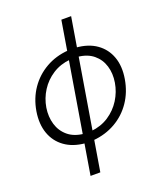

<svg xmlns="http://www.w3.org/2000/svg" viewBox="-168 -844 972 1154"><g transform="rotate(-20 318.5 -267.0)"><path d="M245.6 8.8Q168.9 2 117.4 -35.2Q65.9 -72.3 44.4 -133.1Q22.9 -193.8 35.6 -272.5Q48.8 -351.1 90.3 -411.4Q131.8 -471.7 195.8 -508.3Q259.8 -544.9 339.4 -550.8H388.7Q467.3 -544.9 519 -508.3Q570.8 -471.7 592.5 -411.4Q614.3 -351.1 601.1 -272.5Q587.9 -193.4 546.4 -132.3Q504.9 -71.3 441.2 -34.7Q377.4 2 297.4 8.8ZM208.5 204.1 364.7 -738.3H427.2L271 204.1ZM304.2 -47.4Q368.7 -53.7 417.7 -85.9Q466.8 -118.2 497.6 -167.2Q528.3 -216.3 537.6 -272.5Q546.9 -329.1 532.2 -377.4Q517.6 -425.8 479.2 -457.5Q440.9 -489.3 378.4 -495.1H332.5Q268.6 -489.3 219.2 -457.5Q169.9 -425.8 139.2 -377.4Q108.4 -329.1 99.1 -272.5Q90.3 -216.3 105 -167.2Q119.6 -118.2 158 -85.9Q196.3 -53.7 258.8 -47.4Z"/></g></svg>

Font: Inter Tight Light
Style: Italic
Weight: 300
Italic angle: -9.39999°
Designer: Rasmus Andersson
Foundry: rsms
Version: Version 3.004